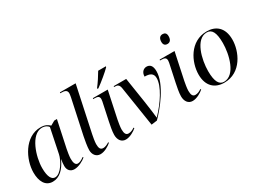

<svg xmlns="http://www.w3.org/2000/svg" viewBox="-48 -1376 2657 2001"><g transform="rotate(-30 1280.0 -375.0)"><path d="M162 10C242 10 305 -48 352 -151H353C348 -118 345 -100 345 -73C345 -21 375 10 423 10C473 10 535 -24 564 -50L558 -58C528 -36 504 -24 482 -24C455 -24 441 -51 441 -104C441 -131 451 -193 456 -215L524 -535H492L439 -505C413 -529 385 -546 331 -546C141 -546 33 -329 33 -173C33 -69 73 10 162 10ZM205 -17C165 -17 135 -60 135 -169C135 -302 208 -535 343 -535C374 -535 404 -523 419 -499L359 -207C346 -142 276 -17 205 -17Z M736 10C786 10 841 -24 870 -50L865 -58C840 -42 815 -31 793 -31C758 -31 747 -55 747 -104C747 -131 758 -193 763 -215L879 -760H690L688 -750H700C738 -750 770 -743 770 -703C770 -697 768 -677 764 -658L675 -242C667 -203 653 -126 653 -85C653 -33 683 10 736 10Z M1048 -606 1046 -596H1058C1116 -637 1205 -711 1238 -746L1241 -756H1148C1122 -711 1082 -649 1048 -606ZM1041 10C1091 10 1147 -24 1176 -50L1170 -58C1146 -42 1125 -31 1096 -31C1066 -31 1053 -55 1053 -104C1053 -131 1063 -193 1068 -215L1136 -536H957L955 -526H968C1009 -526 1029 -517 1029 -484C1029 -477 1028 -468 1026 -458L980 -242C972 -203 958 -136 958 -93C958 -33 988 10 1041 10Z M1274 -473 1349 9 1418 0C1509 -91 1672 -291 1672 -448C1672 -514 1646 -541 1604 -541C1572 -541 1536 -516 1536 -461C1597 -461 1638 -444 1638 -385C1638 -287 1542 -141 1433 -28H1432C1427 -70 1417 -158 1404 -240L1358 -536H1208L1206 -526H1216C1249 -526 1267 -515 1274 -473Z M1914 -636C1938 -636 1964 -650 1964 -701C1964 -739 1944 -751 1918 -751C1888 -751 1868 -730 1868 -686C1868 -650 1887 -636 1914 -636ZM1845 10C1895 10 1951 -24 1980 -50L1974 -58C1950 -42 1929 -31 1900 -31C1870 -31 1857 -55 1857 -104C1857 -131 1867 -193 1872 -215L1940 -536H1761L1759 -526H1772C1809 -526 1833 -520 1833 -484C1833 -477 1832 -468 1830 -458L1784 -242C1776 -203 1762 -136 1762 -93C1762 -33 1792 10 1845 10Z M2226 10C2431 10 2522 -197 2522 -339C2522 -486 2437 -546 2332 -546C2129 -546 2034 -345 2034 -197C2034 -58 2113 10 2226 10ZM2228 0C2173 0 2138 -48 2138 -179C2138 -315 2191 -536 2326 -536C2387 -536 2418 -485 2418 -356C2418 -220 2364 0 2228 0Z"/></g></svg>

Font: Noto Serif Display
Style: Italic
Weight: 400
Italic angle: -12°
Designer: Monotype Design Team
Foundry: Monotype Imaging Inc.
Version: Version 2.009